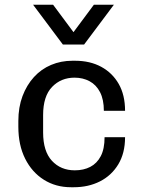

<svg xmlns="http://www.w3.org/2000/svg" viewBox="-20 -776 595 806"><path d="M278 10Q214 10 164 -21.5Q114 -53 85.5 -110Q57 -167 57 -244V-268Q57 -326 74.5 -372.5Q92 -419 122.5 -452.5Q153 -486 194.5 -503.5Q236 -521 284 -521H295Q358 -521 405 -495.5Q452 -470 478.5 -423.5Q505 -377 505 -311H416Q416 -358 400 -389Q384 -420 356 -435Q328 -450 293 -450Q236 -450 198.5 -411Q161 -372 161 -293V-220Q161 -141 198 -101Q235 -61 294 -61Q331 -61 359 -75.5Q387 -90 403 -120.5Q419 -151 419 -200H505Q505 -133 476.5 -86Q448 -39 399.5 -14.5Q351 10 290 10ZM458 -756 333 -589H244L119 -756H203L316 -604H261L374 -756Z"/></svg>

Font: Chivo Medium
Style: Regular
Weight: 400
Version: Version 2.002